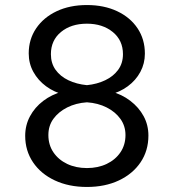

<svg xmlns="http://www.w3.org/2000/svg" viewBox="-20 -730 690 762"><path d="M325 12Q253 12 197.5 -14Q142 -40 111 -86Q80 -132 80 -191Q80 -233 99 -268.5Q118 -304 151.5 -329.5Q185 -355 229 -367H420Q463 -356 497 -330Q531 -304 550 -269Q569 -234 569 -192Q569 -132 538 -86Q507 -40 452 -14Q397 12 325 12ZM325 -63Q369 -63 403.5 -79.5Q438 -96 458 -125.5Q478 -155 478 -194Q478 -230 458 -258Q438 -286 403.5 -303.5Q369 -321 325 -324Q281 -321 246.5 -303.5Q212 -286 192 -258.5Q172 -231 172 -194Q172 -155 192 -125.5Q212 -96 246.5 -79.5Q281 -63 325 -63ZM325 -392Q365 -396 397.5 -411.5Q430 -427 449 -453Q468 -479 468 -515Q468 -570 427.5 -603Q387 -636 325 -636Q262 -636 222 -603Q182 -570 182 -515Q182 -479 200.5 -453Q219 -427 251.5 -411.5Q284 -396 325 -392ZM235 -354Q195 -364 163 -387.5Q131 -411 112.5 -444.5Q94 -478 94 -518Q94 -574 123.5 -617.5Q153 -661 205 -685.5Q257 -710 325 -710Q393 -710 445 -685.5Q497 -661 526 -617.5Q555 -574 555 -517Q555 -478 537 -444.5Q519 -411 487 -387.5Q455 -364 414 -354Z"/></svg>

Font: Azeret Mono Light
Style: Regular
Weight: 300
Designer: Martin Vácha
Foundry: Displaay
Version: Version 1.002